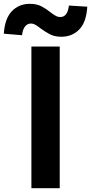

<svg xmlns="http://www.w3.org/2000/svg" viewBox="-73 -983 476 1003"><path d="M91 0V-740H239V0ZM247 -791Q211 -791 185.5 -805Q160 -819 140 -834Q126 -845 113.5 -852.5Q101 -860 88 -860Q71 -860 58.5 -845.5Q46 -831 42 -799L-53 -807Q-48 -886 -11 -924.5Q26 -963 83 -963Q119 -963 144.5 -949.5Q170 -936 189 -920Q203 -909 216 -901.5Q229 -894 242 -894Q260 -894 271.5 -908Q283 -922 287 -954L383 -948Q378 -867 341 -829Q304 -791 247 -791Z"/></svg>

Font: Source Han Sans CN Bold
Style: Bold
Weight: 700
Designer: Ryoko NISHIZUKA 西塚涼子 (kana & ideographs); Paul D. Hunt (Latin, Greek & Cyrillic); Wenlong ZHANG 张文龙 (bopomofo); Sandoll 
Foundry: Adobe Systems Incorporated
Version: Version 1.00;May 30, 2023;FontCreator 11.5.0.2422 32-bit